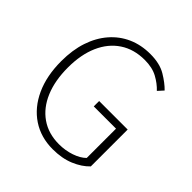

<svg xmlns="http://www.w3.org/2000/svg" viewBox="-197 -895 1061 1061"><g transform="rotate(45 333.5 -364.0)"><path d="M372 13Q279 13 209 -33.5Q139 -80 100 -165Q61 -250 61 -365Q61 -452 84 -521Q107 -590 150 -639.5Q193 -689 251.5 -715Q310 -741 382 -741Q456 -741 503.5 -712.5Q551 -684 580 -654L551 -622Q523 -652 482.5 -674Q442 -696 383 -696Q299 -696 238 -655.5Q177 -615 144.5 -541Q112 -467 112 -366Q112 -264 143.5 -189Q175 -114 234.5 -72.5Q294 -31 377 -31Q426 -31 470 -46Q514 -61 539 -86V-315H365V-357H588V-69Q554 -33 499 -10Q444 13 372 13Z"/></g></svg>

Font: Noto Sans KR ExtraLight
Style: Regular
Weight: 250
Designer: Ryoko NISHIZUKA  (kana, bopomofo & ideographs); Paul D. Hunt (Latin, Greek & Cyrillic); Sandoll Communications , Soo-you
Foundry: Adobe
Version: Version 2.004-H2;hotconv 1.0.118;makeotfexe 2.5.65603